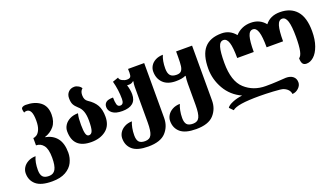

<svg xmlns="http://www.w3.org/2000/svg" viewBox="-67 -1089 3262 1865"><g transform="rotate(-20 1564.0 -156.0)"><path d="M9 78Q9 47 26 19Q43 -9 76.5 -27.5Q110 -46 156 -47Q131 8 131 87Q131 135 150 157Q169 179 214 179Q261 179 282 141.5Q303 104 303 22Q303 -68 273 -106Q243 -144 198 -144H196V-220H197Q214 -220 233.5 -233.5Q253 -247 267 -280Q281 -313 281 -369Q281 -433 266.5 -461.5Q252 -490 225 -490Q207 -490 197 -483Q190 -505 190 -520Q190 -533 203 -540.5Q216 -548 235 -548Q327 -548 384 -505Q441 -462 441 -375Q441 -300 403.5 -254.5Q366 -209 305 -190V-189Q382 -175 424.5 -121.5Q467 -68 467 29Q467 82 443.5 130Q420 178 366 208.5Q312 239 226 239Q112 239 60.5 195Q9 151 9 78Z M527 -169Q527 -202 546 -231.5Q565 -261 601 -279.5Q637 -298 686 -298Q679 -270 677 -244.5Q675 -219 675 -181Q675 -121 683.5 -90.5Q692 -60 714 -60Q740 -60 751 -90Q762 -120 762 -196Q762 -250 749 -288Q736 -326 706 -351Q678 -376 666 -399.5Q654 -423 654 -465Q654 -503 677.5 -527.5Q701 -552 740 -552Q760 -552 782 -539Q804 -526 810 -510Q799 -503 791.5 -487.5Q784 -472 784 -449Q784 -423 792 -406Q800 -389 817 -378Q874 -341 900 -295Q926 -249 926 -176Q926 -84 866.5 -37Q807 10 715 10Q527 10 527 -169Z M1006 80Q1006 49 1023 21Q1040 -7 1073 -25.5Q1106 -44 1151 -45Q1140 -20 1133 16Q1126 52 1126 92Q1126 138 1144.5 159Q1163 180 1208 180Q1256 180 1274 143Q1292 106 1292 18V-353Q1292 -379 1298 -406H1292Q1281 -396 1269.5 -392.5Q1258 -389 1242 -389Q1232 -389 1227 -390Q1244 -337 1244 -291Q1244 -170 1099 -170Q1032 -170 998 -196Q964 -222 964 -260Q964 -290 984.5 -307.5Q1005 -325 1058 -325Q1058 -281 1065.5 -254Q1073 -227 1098 -227Q1135 -227 1135 -282Q1135 -376 1110 -469L1170 -490Q1171 -469 1196.5 -455.5Q1222 -442 1245 -442Q1273 -442 1282 -454Q1291 -466 1291 -498Q1291 -522 1290 -536H1457V31Q1457 118 1401.5 179Q1346 240 1219 240Q1107 240 1056.5 196.5Q1006 153 1006 80Z M1501 80Q1501 49 1518 21Q1535 -7 1568 -25.5Q1601 -44 1647 -45Q1636 -21 1628.5 15.5Q1621 52 1621 92Q1621 138 1639.5 159Q1658 180 1703 180Q1751 180 1769 143Q1787 106 1787 18V-202Q1787 -246 1793 -282H1787Q1752 -265 1688 -265Q1602 -265 1556.5 -310Q1511 -355 1511 -428Q1511 -459 1527.5 -486.5Q1544 -514 1576.5 -531.5Q1609 -549 1655 -550Q1631 -495 1631 -415Q1631 -366 1651 -343.5Q1671 -321 1716 -321Q1748 -321 1763 -337Q1778 -353 1782.5 -385.5Q1787 -418 1787 -482V-536H1952V31Q1952 118 1896.5 179Q1841 240 1714 240Q1602 240 1551.5 196.5Q1501 153 1501 80Z M2644 165Q2624 157 2541 152.5Q2458 148 2401 148Q2281 148 2213 158.5Q2145 169 2118 192L2081 154Q2093 132 2140 112Q2187 92 2243 86Q2136 37 2079.5 -61.5Q2023 -160 2023 -270Q2023 -414 2082 -482Q2141 -550 2260 -550Q2346 -550 2402 -481Q2430 -513 2471 -531.5Q2512 -550 2562 -550Q2655 -550 2710 -481Q2763 -550 2863 -550Q2974 -550 3035 -481Q3096 -412 3096 -270Q3096 -182 3073 -118.5Q3050 -55 3014 -23Q2978 9 2939 9Q2910 9 2898.5 -9.5Q2887 -28 2887 -65Q2909 -78 2919.5 -127.5Q2930 -177 2930 -270Q2930 -381 2914 -432Q2898 -483 2863 -483Q2827 -483 2812 -433Q2797 -383 2797 -273H2627Q2627 -382 2611 -432.5Q2595 -483 2560 -483Q2524 -483 2509 -433Q2494 -383 2494 -273H2323Q2323 -382 2307 -432.5Q2291 -483 2255 -483Q2219 -483 2204 -433Q2189 -383 2189 -270Q2189 -81 2276.5 -1.5Q2364 78 2491 78Q2561 78 2603 75Q2645 72 2653 72Q2682 69 2701 69Q2748 69 2774.5 91Q2801 113 2801 152Q2801 184 2773 210.5Q2745 237 2708 239Q2702 189 2644 165Z"/></g></svg>

Font: Noto Serif Georgian Black Cond
Style: Regular
Weight: 900
Width: 3
Designer: Monotype Design team
Foundry: Monotype Imaging Inc.
Version: Version 1.000